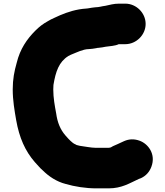

<svg xmlns="http://www.w3.org/2000/svg" viewBox="-20 -807 910 1056"><path d="M669 -787H636C604.4 -787 584.8 -780.2 559 -775C540.1 -772.9 524.5 -767 505 -767C491.7 -765.7 478 -763.7 464 -761C460.7 -760.3 457.7 -760 455 -760C399.6 -756.5 353 -741.1 310 -723C288.6 -712.3 264.4 -703.9 244 -691C215.7 -675.4 196.1 -660.1 174 -638C127.8 -591.8 90.2 -537 72 -462C58.6 -415 50 -371.9 50 -315C50 -255.1 59.8 -199.3 69 -146C86.1 -49.2 118.4 23.3 171 84L191 106C199 115.3 207 123.3 215 130C247.6 162.6 291.1 192.3 342 205C389.9 219.1 451.3 229 510 229H577C650.2 229 692.2 200.6 744 177L755 173C782.3 160.3 801.5 139.5 812.5 110.5C838.7 41.3 795.3 -15.8 748 -33C718.7 -43.7 690.3 -43 663 -31L652 -26C640.7 -20.9 612.4 -7.3 601 -3C597.2 -0.8 588.7 5 584 5C581.3 5.7 579 6 577 6H507C481.4 6 444.5 -1.8 419 -5L403 -9C400.3 -9.7 398.3 -10.7 397 -12C385.3 -16.7 376.2 -23.8 368 -32L356 -44C350.7 -50 345 -56.3 339 -63C312.3 -94.2 295.9 -132.2 289 -183C281.3 -224.6 273 -268.5 273 -315C273 -325 273.3 -333.3 274 -340C286.3 -413.9 304 -466.5 356 -499L370 -506C379.3 -510 389 -514 399 -518L419 -526C433.7 -531.3 451.4 -537 469 -537C481.7 -537.7 495 -539.3 509 -542C513.7 -543.3 518 -544 522 -544C536 -545.3 549 -547.3 561 -550C583.3 -553.2 613.8 -554.4 633 -564H669C729.5 -564 781 -615.1 781 -675.5C781 -735.9 729.5 -787 669 -787Z"/></svg>

Font: Smoothie
Style: Blk
Weight: 900
Foundry: Cannot Into Space Fonts
Version: Version 0.8